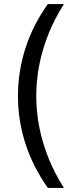

<svg xmlns="http://www.w3.org/2000/svg" viewBox="-20 -772 366 952"><path d="M217.3 160Q143 54.6 106 -60.2Q69.1 -175 69.1 -296Q69.1 -417.2 106 -532.4Q143 -647.6 217.3 -752H297.1Q252.2 -682.2 221.7 -607Q191.2 -531.8 175.5 -453.7Q159.7 -375.7 159.7 -296Q159.7 -216.3 175.5 -138.3Q191.2 -60.2 221.7 14.9Q252.2 90 297.1 160Z"/></svg>

Font: TikTok Sans Light
Style: Regular
Weight: 300
Version: Version 4.000